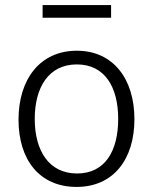

<svg xmlns="http://www.w3.org/2000/svg" viewBox="-20 -727 603 757"><path d="M418 -707H148V-657H418ZM282 10C427 10 510 -99 510 -257C510 -415 427 -527 283 -527C138 -527 53 -415 53 -255C53 -98 135 10 282 10ZM284 -43C172 -43 117 -134 117 -258C117 -383 172 -473 283 -473C393 -473 446 -384 446 -258C446 -133 395 -43 284 -43Z"/></svg>

Font: United Sans ExtraLight
Style: Regular
Weight: 200
Designer: Pablo Impallari, Rodrigo Fuenzalida (Modified by Dan O. Williams)
Version: Version 1.000;PS 001.000;hotconv 1.0.88;makeotf.lib2.5.64775